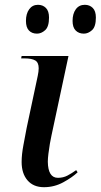

<svg xmlns="http://www.w3.org/2000/svg" viewBox="-20 -769 419 799"><path d="M163 10Q119 10 94.5 -18.5Q70 -47 70 -95Q70 -126 77.5 -165.5Q85 -205 91 -237L137 -453Q141 -472 141 -485Q141 -509 126.5 -517.5Q112 -526 82 -526H68L70 -536H265L194 -204Q191 -191 187.5 -170.5Q184 -150 181.5 -129.5Q179 -109 179 -96Q180 -29 221 -29Q243 -29 261 -38.5Q279 -48 297 -61L303 -52Q281 -31 243.5 -10.5Q206 10 163 10ZM329 -629Q308 -629 295 -642Q282 -655 282 -682Q282 -712 295.5 -730.5Q309 -749 333 -749Q353 -749 366 -736Q379 -723 379 -696Q379 -658 363 -643.5Q347 -629 329 -629ZM134 -629Q113 -629 100.5 -642Q88 -655 88 -682Q88 -712 101.5 -730.5Q115 -749 138 -749Q158 -749 171 -736Q184 -723 184 -696Q184 -658 168 -643.5Q152 -629 134 -629Z"/></svg>

Font: Noto Serif Display Medium
Style: Italic
Weight: 500
Italic angle: -12°
Designer: Monotype Design Team
Foundry: Monotype Imaging Inc.
Version: Version 2.009